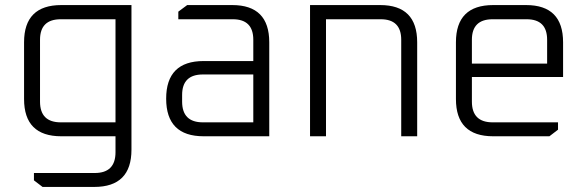

<svg xmlns="http://www.w3.org/2000/svg" viewBox="-20 -538 2318 758"><path d="M75 -147V-371Q75 -518 222 -518H499V53Q499 200 352 200H148L114 174V145H354Q436 145 436 63V0H222Q75 0 75 -147ZM138 -137Q138 -55 220 -55H436V-462H220Q138 -462 138 -381Z M784 0Q636 0 636 -148.5Q636 -297 784 -297H980V-381Q980 -462 899 -462H684V-492L719 -518H897Q1043 -518 1043 -371V0ZM699 -137Q699 -55 781 -55H980V-244H781Q699 -244 699 -163Z M1204 0V-518H1481Q1627 -518 1627 -371V0H1564V-381Q1564 -462 1483 -462H1267V0Z M1780 -147V-371Q1780 -518 1927 -518H2057Q2203 -518 2203 -371V-234H1843V-137Q1843 -55 1925 -55H2183V-26L2149 0H1927Q1780 0 1780 -147ZM1843 -287H2140V-381Q2140 -462 2059 -462H1925Q1843 -462 1843 -381Z"/></svg>

Font: Oxanium ExtraLight Light
Style: Regular
Weight: 300
Version: Version 2.000